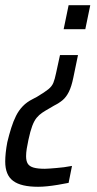

<svg xmlns="http://www.w3.org/2000/svg" viewBox="-55 -530 372 736"><path d="M91 186Q59 186 35 180.5Q11 175 -4.5 163.5Q-20 152 -27.5 133.5Q-35 115 -35 89Q-35 74 -33 55Q-31 36 -27 15Q-20 -14 -12 -39.5Q-4 -65 6.5 -86Q17 -107 32.5 -123Q48 -139 70 -150L87 -159Q117 -177 130.5 -188Q144 -199 149.5 -212.5Q155 -226 160 -250L175 -319H244L226 -232Q219 -198 209 -178Q199 -158 185.5 -146.5Q172 -135 152 -125L135 -115Q119 -106 107 -98Q95 -90 85.5 -78.5Q76 -67 68.5 -47Q61 -27 54 6Q50 24 47.5 40Q45 56 45 69Q45 87 51.5 97.5Q58 108 74 112.5Q90 117 117 117Q125 117 136.5 116Q148 115 161.5 114Q175 113 190.5 111Q206 109 221 106L208 171Q188 175 167 178.5Q146 182 126.5 184Q107 186 91 186ZM189 -418 208 -510H291L272 -418Z"/></svg>

Font: Saira Condensed
Style: Italic
Weight: 400
Width: 3
Italic angle: -12°
Designer: Hector Gatti with collaboration of the Omnibus-Type team
Foundry: Omnibus-Type
Version: Version 1.100